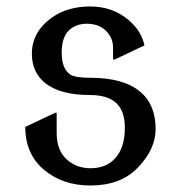

<svg xmlns="http://www.w3.org/2000/svg" viewBox="-20 -567 562 597"><path d="M58.6 -172.4 151.4 -216.3H156.2V-153.8Q156.2 -99.1 188 -70.8Q218.3 -43.9 261.2 -43.9Q311 -43.9 338.9 -75.7Q368.2 -108.4 368.2 -169.9Q368.2 -226.1 336.9 -250.5Q310.1 -271.5 260.7 -271.5Q166.5 -271.5 120.1 -309.1Q79.1 -342.3 79.1 -399.9Q79.1 -467.8 141.1 -512.2Q189.5 -546.9 261.2 -546.9Q330.1 -546.9 380.9 -503.9Q419.9 -470.2 429.2 -425.8L336.4 -381.8H331.5V-419.4Q331.5 -443.8 316.9 -462.9Q293.5 -493.2 250 -493.2Q215.3 -493.2 193.4 -471.7Q171.9 -449.7 171.9 -402.8Q171.9 -353.5 198.2 -335.4Q212.9 -325.2 260.7 -325.2Q364.3 -325.2 416 -281.7Q463.9 -241.7 463.9 -166Q463.9 -102.5 407.7 -44.9Q354.5 9.8 261.2 9.8Q176.8 9.8 119.1 -37.1Q58.6 -86.4 58.6 -172.4Z"/></svg>

Font: Nova Slim
Style: Book
Weight: 400
Version: Version 2.000